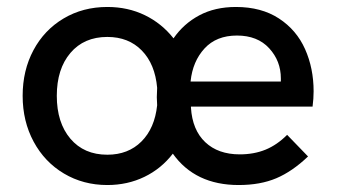

<svg xmlns="http://www.w3.org/2000/svg" viewBox="-20 -522 966 551"><path d="M476 -81Q443 -38 394.5 -14.5Q346 9 288 9Q219 9 163.5 -24Q108 -57 76.5 -115.5Q45 -174 45 -247Q45 -320 76 -378Q107 -436 162.5 -469Q218 -502 288 -502Q347 -502 395.5 -478.5Q444 -455 478 -412Q507 -454 552 -478Q597 -502 657 -502Q730 -502 780.5 -469Q831 -436 855.5 -381Q880 -326 880 -260Q880 -239 877 -216H528V-213Q532 -149 569 -114Q606 -79 668 -79Q709 -79 742 -92.5Q775 -106 804 -135L864 -73Q819 -30 773 -10.5Q727 9 665 9Q540 9 476 -81ZM431 -220 430 -243 431 -270Q425 -338 387 -377Q349 -416 288 -416Q221 -416 182 -370Q143 -324 143 -247Q143 -170 182 -124Q221 -78 288 -78Q348 -78 386 -116Q424 -154 431 -220ZM527 -288H786V-297Q786 -347 752.5 -383.5Q719 -420 660 -420Q601 -420 567 -383Q533 -346 527 -289Z"/></svg>

Font: Hanken Grotesk Medium
Style: Regular
Weight: 500
Designer: Alfredo Marco Pradil
Foundry: Hanken Design Co.
Version: Version 3.014